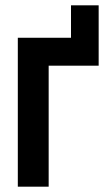

<svg xmlns="http://www.w3.org/2000/svg" viewBox="-20 -702 410 722"><path d="M47 0V-560H247V-682H351V-455H163V0Z"/></svg>

Font: Tektur SemiCondensed Medium
Style: Regular
Weight: 500
Width: 4
Designer: Adam Jagosz
Foundry: Adam Jagosz
Version: Version 1.005;gftools[0.9.30]